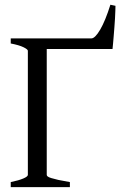

<svg xmlns="http://www.w3.org/2000/svg" viewBox="-20 -774 515 794"><path d="M24.4 0V-21Q57.6 -27.8 76.4 -35.9Q95.2 -43.9 95.2 -50.8V-564Q95.2 -569.8 77.4 -578.6Q59.6 -587.4 24.4 -594.2V-615.2H357.9Q373 -615.2 394.3 -651.4Q415.5 -687.5 436.5 -754.4L457.5 -750Q457.5 -743.2 457 -729.5Q456.5 -715.8 455.6 -698.2Q454.6 -680.7 453.1 -661.6Q451.7 -642.6 450.2 -625Q448.7 -607.4 447.5 -593.3Q446.3 -579.1 445.3 -571.3H173.3V-50.8Q173.3 -47.4 177.2 -44.2Q181.2 -41 191.9 -37.6Q202.6 -34.2 221.2 -30Q239.7 -25.9 269 -21V0Z"/></svg>

Font: Gentium Plus CyrE
Style: Regular
Weight: 400
Designer: J. Victor Gaultney, Annie Olsen, Iska Routamaa, Becca Hirsbrunner
Foundry: SIL International
Version: Version 5.000